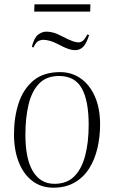

<svg xmlns="http://www.w3.org/2000/svg" viewBox="-20 -858 530 892"><path d="M228 14Q171 14 130 -17.5Q89 -49 67 -105Q45 -161 45 -234Q45 -313 66.5 -378.5Q88 -444 135 -483.5Q182 -523 259 -523Q313 -523 355 -493.5Q397 -464 421 -409.5Q445 -355 445 -279Q445 -222 432.5 -169Q420 -116 394 -75Q368 -34 326.5 -10Q285 14 228 14ZM233 -4Q291 -4 325.5 -39Q360 -74 376 -136Q392 -198 392 -278Q392 -390 360 -447.5Q328 -505 254 -505Q196 -505 162 -470Q128 -435 113 -373.5Q98 -312 98 -232Q98 -120 133 -62Q168 -4 233 -4ZM140 -838H400L399 -804H139ZM329 -625Q315 -625 298 -630.5Q281 -636 249 -653Q228 -664 211 -668.5Q194 -673 182 -673Q168 -673 157 -666.5Q146 -660 135 -637L128 -641Q139 -683 157 -697Q175 -711 196 -711Q210 -711 227.5 -706.5Q245 -702 271 -688Q302 -672 318 -666.5Q334 -661 344 -661Q354 -661 363.5 -667.5Q373 -674 386 -698L394 -695Q381 -654 365.5 -639.5Q350 -625 329 -625Z"/></svg>

Font: Literata 72pt ExtraLight
Style: Italic
Weight: 200
Italic angle: -2°
Designer: Latin by Veronika Burian and Jose Scaglione. Greek by Irene Vlachou. Cyrillic by Vera Evstafieva
Foundry: TypeTogether
Version: Version 3.002